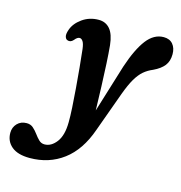

<svg xmlns="http://www.w3.org/2000/svg" viewBox="-213 -557 848 898"><g transform="rotate(15 211.0 -108.0)"><path d="M323 -281Q353 -371 388.2 -416.8Q423.5 -462.5 470.5 -462.5Q499.5 -462.5 515 -444Q530.5 -425.5 530.5 -395.5Q530.5 -362 513.5 -340.2Q496.5 -318.5 461.5 -302Q437 -292 418 -275.8Q399 -259.5 382.2 -231Q365.5 -202.5 348 -155L278 38Q241.5 142.5 172.2 194.2Q103 246 10 246Q-48 246 -77.8 221Q-107.5 196 -107.5 155.5Q-107.5 128.5 -90 110.2Q-72.5 92 -44.5 92Q-25.5 92 -12.8 103.2Q0 114.5 10.8 129.2Q21.5 144 33 155.2Q44.5 166.5 60.5 166.5Q93 166.5 118 133.8Q143 101 143.5 37.5Q144 9.5 141.5 -33.8Q139 -77 135 -126.2Q131 -175.5 126.5 -223.5Q122 -271.5 117.5 -310.5Q114.5 -335.5 107.5 -346.2Q100.5 -357 91.5 -357Q80 -357 67.5 -341Q54 -325.5 38 -332Q30 -335 26.8 -346.5Q23.5 -358 31 -379.5Q42 -412.5 76.5 -437.2Q111 -462 156 -462Q190 -462 210.8 -437.5Q231.5 -413 237 -361Q240.5 -324.5 243.2 -273.8Q246 -223 248 -165Q250 -107 251.5 -49Z"/></g></svg>

Font: Fraunces 72pt S100 SemiBold
Style: Italic
Weight: 600
Italic angle: -16°
Version: Version 1.000; ttfautohint (v1.8.3)